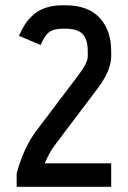

<svg xmlns="http://www.w3.org/2000/svg" viewBox="-20 -716 490 736"><path d="M220.7 -695.8H229.5Q317.4 -695.8 361.8 -647.9Q406.2 -600.1 406.2 -519.5V-499.5Q406.2 -445.3 352.5 -374.5L190.9 -160.6Q168 -129.9 151.4 -89.8H406.2V0H43.9V-51.8Q71.3 -150.9 119.1 -214.4L280.8 -428.2Q316.4 -475.1 316.4 -499.5V-519.5Q316.4 -565.9 296.4 -585.9Q276.4 -606 229.5 -606H220.7Q185.1 -606 167.7 -592.3Q150.4 -578.6 135.7 -543.5L52.7 -578.6Q64 -604.5 76.4 -623.5Q88.9 -642.6 108.4 -659.9Q127.9 -677.2 156.2 -686.5Q184.6 -695.8 220.7 -695.8Z"/></svg>

Font: Anka/Coder Narrow
Style: Bold
Weight: 700
Width: 3
Monospace: yes
Version: Version 001.100